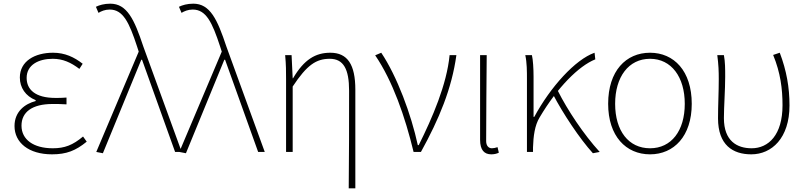

<svg xmlns="http://www.w3.org/2000/svg" viewBox="-20 -827 4386 1045"><path d="M263 13C342 13 392 -7 452 -56L432 -84C376 -37 332 -20 267 -20C163 -20 97 -67 97 -143C97 -217 155 -261 266 -261C291 -261 311 -261 342 -259V-296C315 -294 302 -294 282 -294C170 -294 125 -341 125 -403C125 -474 190 -507 267 -507C322 -507 366 -487 412 -452L430 -480C384 -516 333 -540 269 -540C169 -540 88 -494 88 -405C88 -350 119 -304 174 -282V-277C116 -262 59 -220 59 -141C59 -51 136 13 263 13Z M540 7 749 -502H753L933 0H969L760 -574C711 -722 671 -807 580 -807C547 -807 520 -799 502 -790L516 -757C531 -766 551 -775 577 -775C650 -775 683 -705 726 -574L735 -546L504 0Z M992 7 1201 -502H1205L1385 0H1421L1212 -574C1163 -722 1123 -807 1032 -807C999 -807 972 -799 954 -790L968 -757C983 -766 1003 -775 1029 -775C1102 -775 1135 -705 1178 -574L1187 -546L956 0Z M1878 198H1914V-339C1914 -475 1872 -540 1778 -540C1697 -540 1635 -503 1575 -401H1573L1567 -527H1532C1537 -474 1537 -438 1537 -396V0H1573V-356C1651 -474 1701 -507 1775 -507C1850 -507 1880 -450 1880 -334C1880 -158 1880 21 1878 198Z M2231 0H2271C2370 -179 2439 -345 2464 -527H2427C2412 -368 2333 -185 2259 -37H2254C2218 -204 2141 -412 2055 -540L2022 -526C2117 -387 2185 -191 2231 0Z M2654 13C2672 13 2685 9 2695 4L2688 -26C2675 -22 2667 -20 2657 -20C2640 -20 2626 -33 2626 -59C2626 -217 2628 -368 2629 -527H2593V-66C2593 -10 2616 13 2654 13Z M2848 0H2881V-24C2883 -85 2890 -144 2917 -188C3014 -352 3130 -468 3220 -504L3216 -540C3111 -503 2976 -354 2888 -191H2884V-409C2884 -453 2881 -503 2875 -527H2839C2848 -486 2848 -438 2848 -396ZM3207 7 3244 0C3157 -95 3068 -229 3016 -333L2990 -313C3043 -211 3135 -72 3207 7Z M3518 13C3648 13 3745 -86 3745 -262C3745 -441 3648 -540 3518 -540C3387 -540 3290 -441 3290 -262C3290 -86 3387 13 3518 13ZM3518 -20C3401 -20 3328 -115 3328 -262C3328 -408 3401 -507 3518 -507C3634 -507 3707 -408 3707 -262C3707 -115 3634 -20 3518 -20Z M4069 13C4180 13 4277 -75 4277 -253C4277 -351 4261 -443 4224 -540L4188 -528C4228 -431 4239 -343 4239 -254C4239 -93 4163 -20 4071 -20C3992 -20 3920 -59 3920 -184C3920 -245 3927 -338 3927 -409C3927 -453 3927 -489 3920 -527H3884C3891 -474 3892 -438 3892 -396C3892 -325 3888 -254 3888 -183C3888 -38 3968 13 4069 13Z"/></svg>

Font: Source Han Sans JP VF
Style: Regular
Weight: 250
Designer: Ryoko NISHIZUKA 西塚涼子 (kana, bopomofo & ideographs); Paul D. Hunt (Latin, Greek & Cyrillic); Sandoll Communications 산돌커뮤니
Foundry: Adobe
Version: Version 2.004;hotconv 1.0.118;makeotfexe 2.5.65603